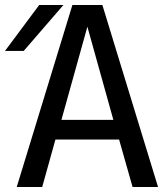

<svg xmlns="http://www.w3.org/2000/svg" viewBox="-50 -749 670 769"><path d="M-30 -545 107 -729H204L45 -545ZM17 0 240 -729H360L583 0H481L427 -190H172L119 0ZM404 -269 300 -642 196 -269Z"/></svg>

Font: PlemolJP35 Console
Style: Regular
Weight: 400
Version: v2.0.3; ttfautohint (v1.8.4.7-5d5b-dirty) -l 6 -r 45 -G 200 